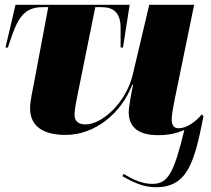

<svg xmlns="http://www.w3.org/2000/svg" viewBox="-20 -556 885 804"><path d="M634 228C767 228 795 119 832 -69L825 -77C800 -47 763 -19 728 -19C707 -19 699 -32 699 -57C699 -73 703 -96 712 -142L793 -536H605L536 -244C508 -126 408 -35 338 -35C308 -35 292 -49 292 -75C292 -97 301 -141 307 -170L379 -526H406C451 -526 485 -507 485 -439V-357H495L523 -536H45L3 -357H13L22 -384C52 -473 77 -526 157 -526H182L123 -212C117 -178 106 -135 106 -102C106 -43 141 9 255 9C379 9 489 -83 534 -202H537C531 -171 519 -109 519 -87C519 -38 543 10 642 10C685 10 718 3 752 -12C708 170 683 214 618 214C575 214 537 196 497 172L493 182C548 213 585 228 634 228Z"/></svg>

Font: Noto Serif Display Black
Style: Italic
Weight: 900
Italic angle: -12°
Designer: Monotype Design Team
Foundry: Monotype Imaging Inc.
Version: Version 2.009